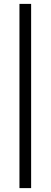

<svg xmlns="http://www.w3.org/2000/svg" viewBox="-20 -742 261 987"><path d="M80 225V-722H140V225Z"/></svg>

Font: Titillium Web Light
Style: Regular
Weight: 300
Version: Version 1.002;PS 57.000;hotconv 1.0.70;makeotf.lib2.5.55311